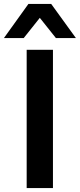

<svg xmlns="http://www.w3.org/2000/svg" viewBox="-47 -959 407 979"><path d="M89 0V-705H223V0ZM-27 -765 98 -939H214L340 -765H238L156 -868L74 -765Z"/></svg>

Font: Nunito Sans 9pt
Style: Bold
Weight: 700
Version: Version 3.101;gftools[0.9.27]